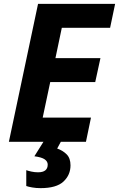

<svg xmlns="http://www.w3.org/2000/svg" viewBox="-20 -734 616 994"><path d="M26 0 177 -714H576L550 -590H300L267 -433H500L473 -309H240L201 -125H451L425 0ZM190 240Q167 240 147 236.5Q127 233 116 229V147Q127 151 143.5 154.5Q160 158 177 158Q227 158 227 118Q227 102 211.5 91Q196 80 158 75L205 0H295L276 35Q305 45 325 65Q345 85 345 122Q345 172 308.5 206Q272 240 190 240Z"/></svg>

Font: BC Sans
Style: Bold Italic
Weight: 700
Italic angle: -12°
Designer: Monotype Design Team
Province of B.C.
Foundry: Monotype Imaging Inc.
Version: Version 2.000;GOOG;noto-source:20170915:90ef993387c0